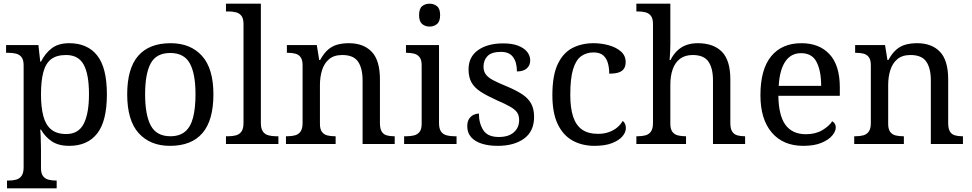

<svg xmlns="http://www.w3.org/2000/svg" viewBox="-20 -780 5264 1040"><path d="M18 240V198H26Q49 198 67.5 193Q86 188 97 172.5Q108 157 108 126V-426Q108 -456 96.5 -470.5Q85 -485 66.5 -489.5Q48 -494 26 -494H13V-536H188L198 -446H202Q225 -492 261 -519Q297 -546 355 -546Q454 -546 506.5 -479.5Q559 -413 559 -269Q559 -124 506.5 -57Q454 10 355 10Q297 10 260.5 -14.5Q224 -39 202 -78H198Q200 -59 200.5 -37.5Q201 -16 201.5 3Q202 22 202 35V131Q202 160 213.5 174.5Q225 189 243.5 193.5Q262 198 284 198H287V240ZM339 -54Q405 -54 433.5 -109.5Q462 -165 462 -270Q462 -377 433.5 -429.5Q405 -482 338 -482Q286 -482 256.5 -459Q227 -436 214.5 -388.5Q202 -341 202 -269Q202 -200 214.5 -152Q227 -104 257 -79Q287 -54 339 -54Z M901 10Q793 10 731 -59Q669 -128 669 -269Q669 -409 728.5 -477.5Q788 -546 904 -546Q1012 -546 1074 -477.5Q1136 -409 1136 -269Q1136 -128 1076.5 -59Q1017 10 901 10ZM903 -42Q953 -42 983 -67.5Q1013 -93 1026 -144Q1039 -195 1039 -269Q1039 -381 1008 -437Q977 -493 902 -493Q827 -493 796.5 -437Q766 -381 766 -269Q766 -157 797 -99.5Q828 -42 903 -42Z M1204 0V-42H1217Q1240 -42 1258.5 -47Q1277 -52 1288 -67.5Q1299 -83 1299 -114V-650Q1299 -680 1287.5 -694.5Q1276 -709 1257.5 -713.5Q1239 -718 1217 -718H1204V-760H1393V-114Q1393 -83 1404 -67.5Q1415 -52 1434 -47Q1453 -42 1475 -42H1488V0Z M1529 0V-42H1537Q1560 -42 1578.5 -47Q1597 -52 1608 -67.5Q1619 -83 1619 -114V-426Q1619 -456 1608 -470.5Q1597 -485 1579 -489.5Q1561 -494 1539 -494H1534V-536H1696L1709 -455H1714Q1735 -493 1758.5 -512.5Q1782 -532 1810 -539Q1838 -546 1870 -546Q1949 -546 1993.5 -499.5Q2038 -453 2038 -350V-114Q2038 -83 2047.5 -67.5Q2057 -52 2074 -47Q2091 -42 2113 -42H2118V0H1944V-345Q1944 -410 1919.5 -446Q1895 -482 1834 -482Q1789 -482 1762.5 -459.5Q1736 -437 1724.5 -400Q1713 -363 1713 -320V-109Q1713 -80 1724 -65.5Q1735 -51 1753 -46.5Q1771 -42 1793 -42H1798V0Z M2169 0V-42H2182Q2204 -42 2222.5 -46.5Q2241 -51 2252.5 -65.5Q2264 -80 2264 -109V-426Q2264 -456 2252.5 -470.5Q2241 -485 2222.5 -489.5Q2204 -494 2182 -494H2179V-536H2358V-114Q2358 -83 2369 -67.5Q2380 -52 2399 -47Q2418 -42 2440 -42H2453V0ZM2307 -636Q2283 -636 2266.5 -650Q2250 -664 2250 -698Q2250 -733 2266.5 -746.5Q2283 -760 2307 -760Q2330 -760 2347 -746.5Q2364 -733 2364 -698Q2364 -664 2347 -650Q2330 -636 2307 -636Z M2676 10Q2626 10 2589 -2Q2552 -14 2531.5 -37.5Q2511 -61 2511 -96Q2511 -123 2522 -138Q2533 -153 2547.5 -159Q2562 -165 2574 -165Q2574 -113 2597.5 -75.5Q2621 -38 2682 -38Q2735 -38 2763.5 -63.5Q2792 -89 2792 -129Q2792 -154 2781.5 -170Q2771 -186 2744.5 -201.5Q2718 -217 2669 -238Q2618 -261 2584.5 -282.5Q2551 -304 2534.5 -332.5Q2518 -361 2518 -404Q2518 -472 2569.5 -508.5Q2621 -545 2706 -545Q2754 -545 2786.5 -532.5Q2819 -520 2835.5 -499Q2852 -478 2852 -453Q2852 -426 2833.5 -409.5Q2815 -393 2780 -393Q2780 -443 2759 -471Q2738 -499 2694 -499Q2643 -499 2621 -476.5Q2599 -454 2599 -419Q2599 -394 2611.5 -377Q2624 -360 2651.5 -345.5Q2679 -331 2723 -313Q2776 -291 2809 -269Q2842 -247 2857.5 -218Q2873 -189 2873 -147Q2873 -69 2819 -29.5Q2765 10 2676 10Z M3200 10Q3134 10 3082.5 -18Q3031 -46 3001.5 -106.5Q2972 -167 2972 -265Q2972 -372 3001.5 -433.5Q3031 -495 3081.5 -520.5Q3132 -546 3195 -546Q3237 -546 3277 -535Q3317 -524 3343 -501.5Q3369 -479 3369 -444Q3369 -421 3359 -407Q3349 -393 3329.5 -387Q3310 -381 3280 -381Q3280 -413 3272.5 -439Q3265 -465 3247 -480.5Q3229 -496 3195 -496Q3157 -496 3128.5 -476Q3100 -456 3084.5 -406Q3069 -356 3069 -266Q3069 -195 3084.5 -148Q3100 -101 3133 -78Q3166 -55 3220 -55Q3251 -55 3277 -64Q3303 -73 3322.5 -89Q3342 -105 3353 -125Q3361 -119 3365.5 -109.5Q3370 -100 3370 -86Q3370 -63 3351 -41Q3332 -19 3294.5 -4.5Q3257 10 3200 10Z M3427 0V-42H3435Q3458 -42 3476.5 -47Q3495 -52 3506 -67.5Q3517 -83 3517 -114V-650Q3517 -680 3505.5 -694.5Q3494 -709 3475.5 -713.5Q3457 -718 3435 -718H3427V-760H3611V-540Q3611 -522 3610 -502.5Q3609 -483 3608 -469L3607 -455H3612Q3627 -485 3648.5 -505.5Q3670 -526 3697.5 -536Q3725 -546 3759 -546Q3845 -546 3890.5 -499.5Q3936 -453 3936 -350V-114Q3936 -83 3946 -67.5Q3956 -52 3973.5 -47Q3991 -42 4013 -42H4016V0H3842V-345Q3842 -410 3817.5 -446Q3793 -482 3732 -482Q3691 -482 3664 -462Q3637 -442 3624 -405.5Q3611 -369 3611 -320V-109Q3611 -80 3622.5 -65.5Q3634 -51 3652.5 -46.5Q3671 -42 3693 -42H3696V0Z M4331 10Q4222 10 4160.5 -62Q4099 -134 4099 -264Q4099 -404 4157 -475Q4215 -546 4321 -546Q4418 -546 4473.5 -486Q4529 -426 4529 -307V-261H4196Q4198 -152 4235.5 -102.5Q4273 -53 4345 -53Q4397 -53 4433.5 -74.5Q4470 -96 4488 -123Q4495 -120 4501 -111Q4507 -102 4507 -89Q4507 -69 4488 -46Q4469 -23 4430 -6.5Q4391 10 4331 10ZM4428 -315Q4428 -395 4403.5 -443.5Q4379 -492 4319 -492Q4264 -492 4233.5 -446.5Q4203 -401 4198 -315Z M4607 0V-42H4615Q4638 -42 4656.5 -47Q4675 -52 4686 -67.5Q4697 -83 4697 -114V-426Q4697 -456 4686 -470.5Q4675 -485 4657 -489.5Q4639 -494 4617 -494H4612V-536H4774L4787 -455H4792Q4813 -493 4836.5 -512.5Q4860 -532 4888 -539Q4916 -546 4948 -546Q5027 -546 5071.5 -499.5Q5116 -453 5116 -350V-114Q5116 -83 5125.5 -67.5Q5135 -52 5152 -47Q5169 -42 5191 -42H5196V0H5022V-345Q5022 -410 4997.5 -446Q4973 -482 4912 -482Q4867 -482 4840.5 -459.5Q4814 -437 4802.5 -400Q4791 -363 4791 -320V-109Q4791 -80 4802 -65.5Q4813 -51 4831 -46.5Q4849 -42 4871 -42H4876V0Z"/></svg>

Font: Noto Serif Georgian
Style: Regular
Weight: 400
Designer: Monotype Design Team, Akaki Razmadze
Foundry: Google LLC
Version: Version 2.002